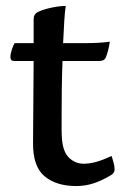

<svg xmlns="http://www.w3.org/2000/svg" viewBox="-20 -690 410 645"><path d="M236 -65Q169 -65 129.5 -98Q90 -131 91 -211L93 -485H28Q15 -485 15 -498Q15 -509 20 -524Q25 -539 29 -545H93V-625Q93 -643 108 -650Q124 -658 151.5 -664Q179 -670 201 -670Q198 -654 196 -620.5Q194 -587 192 -545H258Q317 -545 349 -550Q344 -517 335 -496Q330 -485 312 -485H190Q188 -435 187.5 -385Q187 -335 187 -295Q187 -274 187 -256.5Q187 -239 188 -226Q191 -180 212 -160Q233 -140 261 -140Q282 -140 304.5 -146.5Q327 -153 355 -166Q358 -157 361.5 -144Q365 -131 365 -121Q365 -110 355 -103Q324 -84 295.5 -74.5Q267 -65 236 -65Z"/></svg>

Font: Gowun Batang
Style: Bold
Weight: 700
Designer: Yanghee Ryu
Foundry: Yanghee Ryu
Version: Version 2.000